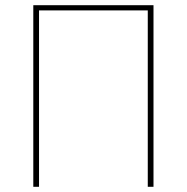

<svg xmlns="http://www.w3.org/2000/svg" viewBox="-20 -718 718 738"><path d="M108 0V-698H570V0H548V-678H130V0Z"/></svg>

Font: IBM Plex Sans Thin
Style: Regular
Weight: 250
Designer: Mike Abbink, Paul van der Laan, Pieter van Rosmalen
Foundry: Bold Monday
Version: Version 3.201